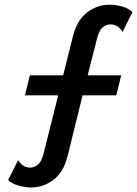

<svg xmlns="http://www.w3.org/2000/svg" viewBox="-20 -685 598 838"><path d="M114.6 133.3Q91.7 133.3 63.2 125.7Q34.7 118.1 15.3 101.4L59 13.9Q78.5 46.5 112.5 46.5Q129.2 46.5 145.1 33.7Q161.1 20.8 170.1 -14.6L234 -268.8H88.9L110.4 -356.2H255.6L298.6 -527.8Q316.7 -597.9 360.8 -631.2Q404.9 -664.6 459 -664.6Q482.6 -664.6 510.8 -657.3Q538.9 -650 558.3 -632.6L514.6 -545.1Q505.6 -561.8 492 -570.1Q478.5 -578.5 461.1 -578.5Q443.8 -578.5 428.1 -565.6Q412.5 -552.8 403.5 -516.7L362.5 -356.2H509L487.5 -268.8H340.3L275 -3.5Q257.6 66.7 213.2 100Q168.8 133.3 114.6 133.3Z"/></svg>

Font: Afacad SemiBold
Style: Italic
Weight: 600
Italic angle: -14°
Designer: Kristian Moeller
Foundry: Dicotype
Version: Version 1.000